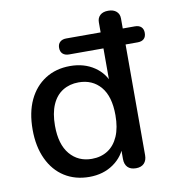

<svg xmlns="http://www.w3.org/2000/svg" viewBox="-81 -783 777 863"><g transform="rotate(-10 307.5 -351.5)"><path d="M258 9Q194 9 145.5 -21.5Q97 -52 70 -109.5Q43 -167 43 -244Q43 -323 69.5 -379Q96 -435 144.5 -466Q193 -497 258 -497Q322 -497 368.5 -465.5Q415 -434 431 -381H420V-549H263Q245 -549 234.5 -558.5Q224 -568 224 -586Q224 -603 234.5 -612.5Q245 -622 263 -622H462L420 -579V-668Q420 -688 433 -700Q446 -712 470 -712Q494 -712 507.5 -700Q521 -688 521 -668V-579L478 -622H576Q595 -622 605 -612.5Q615 -603 615 -586Q615 -568 605 -558.5Q595 -549 576 -549H521V-44Q521 -20 508 -6.5Q495 7 471 7Q446 7 433 -6.5Q420 -20 420 -44V-130L431 -109Q415 -56 368.5 -23.5Q322 9 258 9ZM283 -69Q325 -69 356 -89Q387 -109 404 -148Q421 -187 421 -244Q421 -330 383.5 -374Q346 -418 283 -418Q242 -418 210.5 -398.5Q179 -379 162 -340Q145 -301 145 -244Q145 -159 183 -114Q221 -69 283 -69Z"/></g></svg>

Font: Nunito SemiBold
Style: Regular
Weight: 600
Designer: Vernon Adams
Foundry: Vernon Adams
Version: Version 3.602